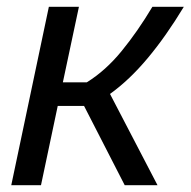

<svg xmlns="http://www.w3.org/2000/svg" viewBox="-20 -542 558 562"><path d="M13 0 123 -522H211L164 -301H234Q289 -335 336 -392.5Q383 -450 426 -522H518Q466 -436 412.5 -372Q359 -308 302 -267L441 0H345L226 -232H149L100 0Z"/></svg>

Font: Raleway Medium
Style: Italic
Weight: 500
Italic angle: -12°
Designer: Matt McInerney, Pablo Impallari, Rodrigo Fuenzalida
Foundry: Matt McInerney, Pablo Impallari, Rodrigo Fuenzalida
Version: Version 4.026